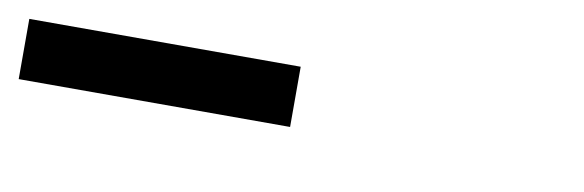

<svg xmlns="http://www.w3.org/2000/svg" viewBox="-33 -369 724 238"><g transform="rotate(10 329.5 -250.0)"><path d="M-8.3 -287.5H333.3V-211.7H-8.3Z"/></g></svg>

Font: 0xA000-Squareish-Mono
Style: Squareish-Mono
Weight: 400
Version: Version 0.1